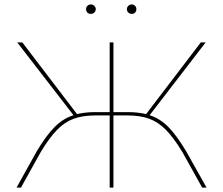

<svg xmlns="http://www.w3.org/2000/svg" viewBox="-20 -850 1011 870"><path d="M370 -809Q370 -818 376.5 -824Q383 -830 392 -830Q400 -830 407 -823.5Q414 -817 414 -809Q414 -800 407.5 -793.5Q401 -787 392 -787Q382 -787 376 -793Q370 -799 370 -809ZM555 -809Q555 -817 561.5 -823.5Q568 -830 577 -830Q586 -830 592 -823.5Q598 -817 598 -809Q598 -799 592 -793Q586 -787 577 -787Q568 -787 561.5 -793Q555 -799 555 -809ZM916 0H896L807 -160Q767 -226 732 -261.5Q697 -297 656 -312Q615 -327 556 -327H494V0H477V-327H414Q355 -327 314 -312Q273 -297 238 -261Q203 -225 164 -160L75 0H55L148 -167Q190 -237 228 -275Q266 -313 313 -328L58 -658H81L329 -333Q366 -342 412 -342H477V-658H494V-342H558Q605 -342 642 -333L890 -658H912L658 -328Q705 -313 742.5 -275Q780 -237 822 -167Z"/></svg>

Font: Ysabeau SC Thin
Style: Regular
Weight: 200
Designer: Christian Thalmann (Catharsis Fonts)
Version: Version 0.003